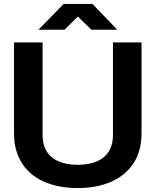

<svg xmlns="http://www.w3.org/2000/svg" viewBox="-20 -944 789 974"><path d="M374 10Q301 10 241.5 -8Q182 -26 139.5 -61.5Q97 -97 74 -149Q51 -201 51 -269V-729H196V-257Q196 -211 216 -177.5Q236 -144 276 -126Q316 -108 374 -108Q433 -108 473 -126Q513 -144 533 -177.5Q553 -211 553 -257V-729H698V-269Q698 -179 658 -117Q618 -55 545 -22.5Q472 10 374 10ZM175 -793 303 -924H449L575 -793H444L375 -860L307 -793Z"/></svg>

Font: Hubot Sans Condensed ExtraLight SemiBold
Style: Regular
Weight: 600
Version: Version 2.000